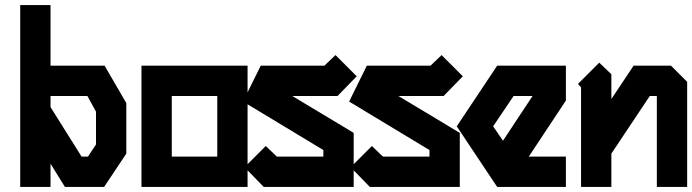

<svg xmlns="http://www.w3.org/2000/svg" viewBox="-20 -740 2740 760"><path d="M60 -720H180V-480H394L480 -332V-132L392 0H237L180 -92V0H60ZM180 -360V-316L303 -120H328L360 -168V-298L326 -360Z M540 -480H960V0H540ZM660 -360V-120H840V-360Z M1308 -522 1392 -438 1316 -360H1137L1380 -214V0H1024L948 -78L1032 -162L1076 -120H1260V-146L942 -338L1012 -480H1264Z M1728 -522 1812 -438 1736 -360H1557L1800 -214V0H1444L1368 -78L1452 -162L1496 -120H1680V-146L1362 -338L1432 -480H1684Z M1948 -480H2220V-342L2073 -120H2220V0H1948L1788 -240ZM2013 -360 1932 -240 1971 -183 2088 -360Z M2352 -492 2400 -446V-348L2488 -480H2636L2700 -416V0H2580V-360H2552L2400 -132V0H2280V-394L2268 -408Z"/></svg>

Font: SOV_raksil
Style: Book
Weight: 400
Version: Version 1.00